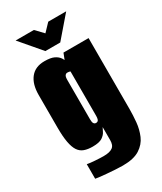

<svg xmlns="http://www.w3.org/2000/svg" viewBox="-197 -734 784 927"><g transform="rotate(-30 195.5 -270.0)"><path d="M202 121Q185 121 161 119.5Q137 118 113.5 116Q90 114 73.5 112Q57 110 54 109V28Q69 31 97.5 33Q126 35 144 35Q162 35 174.5 32Q187 29 195 23Q203 17 206.5 7Q210 -3 210 -16V-89Q206 -82 199.5 -68Q193 -54 176 -42.5Q159 -31 122 -31Q95 -31 75.5 -38Q56 -45 44 -63Q32 -81 26 -113.5Q20 -146 20 -196V-378Q20 -438 47 -471.5Q74 -505 125 -505Q160 -505 178.5 -496Q197 -487 206.5 -472.5Q216 -458 222 -440L203 -436L226 -495H366V-99Q366 -66 362.5 -28Q359 10 344.5 44Q330 78 296.5 99.5Q263 121 202 121ZM193 -122Q198 -122 202 -124.5Q206 -127 208 -134Q210 -141 210 -152V-399Q208 -400 206 -400.5Q204 -401 201 -401.5Q198 -402 193 -402Q186 -402 181 -395.5Q176 -389 176 -372V-153Q176 -144 177 -138Q178 -132 180.5 -128.5Q183 -125 186 -123.5Q189 -122 193 -122ZM154 -545 55 -661H157L197 -619L237 -661H337L237 -545Z"/></g></svg>

Font: Alumni Sans Black
Style: Regular
Weight: 900
Designer: Robert E. Leuschke
Foundry: Robert E. Leuschke
Version: Version 1.018